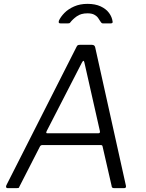

<svg xmlns="http://www.w3.org/2000/svg" viewBox="-20 -974 756 994"><path d="M19 0Q14 0 12 -4Q10 -8 13 -15L376 -731Q379 -738 383 -740Q387 -742 395 -742H455Q464 -742 468 -738Q472 -734 473 -728L632 -12Q633 -7 631 -3.5Q629 0 623 0H571Q558 0 558 -11L511 -216Q510 -223 502 -223H199Q190 -223 186 -214L80 -7Q79 -2 76 -1Q73 0 67 0H19ZM489 -284Q500 -284 497 -296L417 -650Q415 -660 411.5 -659Q408 -658 403 -648L222 -296Q219 -289 219.5 -286.5Q220 -284 225 -284ZM293 -853Q286 -853 284.5 -856.5Q283 -860 285 -867Q294 -887 313.5 -907Q333 -927 363.5 -940.5Q394 -954 433 -954Q473 -954 501 -941Q529 -928 544.5 -907Q560 -886 563 -862Q564 -859 562 -856Q560 -853 554 -853H512Q508 -853 505 -856Q502 -859 499 -864Q495 -871 488 -881Q481 -891 468 -898Q455 -905 433 -905Q399 -905 377.5 -889.5Q356 -874 344 -858Q341 -854 338 -853.5Q335 -853 331 -853Z"/></svg>

Font: Libre Franklin Light
Style: Italic
Weight: 300
Italic angle: -8°
Designer: Pablo Impallari, Rodrigo Fuenzalida, Nhung Nguyen
Foundry: Impallari Type
Version: Version 3.000